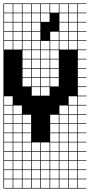

<svg xmlns="http://www.w3.org/2000/svg" viewBox="-20 -827 522 1115"><path d="M378.6 -803.6V-753.6H428.6V-803.6ZM164.3 -700H214.3V-750H164.3ZM217.9 -700H267.9V-750H217.9ZM110.7 -700H160.7V-750H110.7ZM271.4 -700H321.4V-750H271.4ZM57.1 -700H107.1V-750H57.1ZM325 -700H375V-750H325ZM3.6 -700H53.6V-750H3.6ZM378.6 -700H428.6V-750H378.6ZM164.3 -646.4H214.3V-696.4H164.3ZM217.9 -646.4H267.9V-696.4H217.9ZM110.7 -646.4H160.7V-696.4H110.7ZM378.6 -646.4H428.6V-696.4H378.6ZM271.4 -646.4H321.4V-696.4H271.4ZM3.6 -646.4H53.6V-696.4H3.6ZM57.1 -646.4H107.1V-696.4H57.1ZM325 -646.4H375V-696.4H325ZM164.3 -592.9H214.3V-642.9H164.3ZM217.9 -592.9H267.9V-642.9H217.9ZM110.7 -592.9H160.7V-642.9H110.7ZM378.6 -592.9H428.6V-642.9H378.6ZM271.4 -592.9H321.4V-642.9H271.4ZM3.6 -592.9H53.6V-642.9H3.6ZM57.1 -592.9H107.1V-642.9H57.1ZM325 -592.9H375V-642.9H325ZM325 -539.3H375V-589.3H325ZM164.3 -539.3H214.3V-589.3H164.3ZM217.9 -539.3H267.9V-589.3H217.9ZM110.7 -539.3H160.7V-589.3H110.7ZM271.4 -539.3H321.4V-589.3H271.4ZM3.6 -539.3H53.6V-589.3H3.6ZM378.6 -539.3H428.6V-589.3H378.6ZM57.1 -539.3H107.1V-589.3H57.1ZM217.9 -485.7H267.9V-535.7H217.9ZM164.3 -485.7H214.3V-535.7H164.3ZM110.7 -485.7H160.7V-535.7H110.7ZM271.4 -485.7H321.4V-535.7H271.4ZM217.9 -432.1H267.9V-482.1H217.9ZM271.4 -432.1H321.4V-482.1H271.4ZM110.7 -432.1H160.7V-482.1H110.7ZM164.3 -432.1H214.3V-482.1H164.3ZM164.3 -378.6H214.3V-428.6H164.3ZM271.4 -378.6H321.4V-428.6H271.4ZM217.9 -378.6H267.9V-428.6H217.9ZM110.7 -378.6H160.7V-428.6H110.7ZM271.4 -325H321.4V-375H271.4ZM217.9 -325H267.9V-375H217.9ZM164.3 -325H214.3V-375H164.3ZM110.7 -325H160.7V-375H110.7ZM164.3 -271.4H214.3V-321.4H164.3ZM217.9 -271.4H267.9V-321.4H217.9ZM3.6 -217.9H53.6V-267.9H3.6ZM378.6 -217.9H428.6V-267.9H378.6ZM3.6 -164.3H53.6V-214.3H3.6ZM378.6 -164.3H428.6V-214.3H378.6ZM57.1 -164.3H107.1V-214.3H57.1ZM325 -164.3H375V-214.3H325ZM271.4 -110.7H321.4V-160.7H271.4ZM325 -110.7H375V-160.7H325ZM3.6 -110.7H53.6V-160.7H3.6ZM110.7 -110.7H160.7V-160.7H110.7ZM57.1 -110.7H107.1V-160.7H57.1ZM378.6 -110.7H428.6V-160.7H378.6ZM325 -57.1H375V-107.1H325ZM3.6 -57.1H53.6V-107.1H3.6ZM110.7 -57.1H160.7V-107.1H110.7ZM57.1 -57.1H107.1V-107.1H57.1ZM271.4 -57.1H321.4V-107.1H271.4ZM378.6 -57.1H428.6V-107.1H378.6ZM378.6 -3.6H428.6V-53.6H378.6ZM325 -3.6H375V-53.6H325ZM57.1 -3.6H107.1V-53.6H57.1ZM110.7 -3.6H160.7V-53.6H110.7ZM271.4 -3.6H321.4V-53.6H271.4ZM3.6 -3.6H53.6V-53.6H3.6ZM378.6 50H428.6V0H378.6ZM57.1 50H107.1V0H57.1ZM217.9 50H267.9V0H217.9ZM271.4 50H321.4V0H271.4ZM325 50H375V0H325ZM3.6 50H53.6V0H3.6ZM110.7 50H160.7V0H110.7ZM164.3 50H214.3V0H164.3ZM378.6 103.6H428.6V53.6H378.6ZM57.1 103.6H107.1V53.6H57.1ZM271.4 103.6H321.4V53.6H271.4ZM217.9 103.6H267.9V53.6H217.9ZM3.6 103.6H53.6V53.6H3.6ZM110.7 103.6H160.7V53.6H110.7ZM325 103.6H375V53.6H325ZM164.3 103.6H214.3V53.6H164.3ZM378.6 210.7H428.6V160.7H378.6ZM3.6 210.7H53.6V160.7H3.6ZM57.1 210.7H107.1V160.7H57.1ZM110.7 210.7H160.7V160.7H110.7ZM325 210.7H375V160.7H325ZM271.4 210.7H321.4V160.7H271.4ZM164.3 210.7H214.3V160.7H164.3ZM217.9 210.7H267.9V160.7H217.9ZM57.1 264.3H107.1V214.3H57.1ZM3.6 264.3H53.6V214.3H3.6ZM378.6 264.3H428.6V214.3H378.6ZM110.7 264.3H160.7V214.3H110.7ZM325 264.3H375V214.3H325ZM164.3 264.3H214.3V214.3H164.3ZM271.4 264.3H321.4V214.3H271.4ZM217.9 264.3H267.9V214.3H217.9ZM325 -803.6V-753.6H375V-803.6ZM271.4 -803.6V-753.6H321.4V-803.6ZM217.9 -803.6V-753.6H267.9V-803.6ZM164.3 -803.6V-753.6H214.3V-803.6ZM110.7 -803.6V-753.6H160.7V-803.6ZM57.1 -803.6V-753.6H107.1V-803.6ZM3.6 -803.6V-753.6H53.6V-803.6ZM0 107.1H3.6V157.1H53.6V107.1H57.1V157.1H107.1V107.1H110.7V157.1H160.7V107.1H164.3V157.1H214.3V107.1H217.9V157.1H267.9V107.1H271.4V157.1H321.4V107.1H325V157.1H375V107.1H378.6V157.1H428.6V107.1H0V-807.1H482.1V-803.6H432.1V-753.6H482.1V-750H432.1V-700H482.1V-696.4H432.1V-646.4H482.1V-642.9H432.1V-592.9H482.1V-589.3H432.1V-539.3H482.1V-535.7H432.1V-485.7H482.1V-482.1H432.1V-432.1H482.1V-428.6H432.1V-378.6H482.1V-375H432.1V-325H482.1V-321.4H432.1V-271.4H482.1V-267.9H432.1V-217.9H482.1V-214.3H432.1V-164.3H482.1V-160.7H432.1V-110.7H482.1V-107.1H432.1V-57.1H482.1V-53.6H432.1V-3.6H482.1V0H432.1V50H482.1V53.6H432.1V103.6H482.1V107.1H432.1V157.1H482.1V160.7H432.1V210.7H482.1V214.3H432.1V264.3H482.1V267.9H0ZM267.9 -696.4V-642.9H214.3V-696.4ZM267.9 -642.9V-589.3H214.3V-642.9ZM321.4 -696.4V-642.9H267.9V-696.4ZM321.4 -750V-696.4H267.9V-750Z"/></svg>

Font: Jersey 10 Charted
Style: Regular
Weight: 400
Designer: Sarah Cadigan-Fried
Version: Version 1.000; ttfautohint (v1.8.4.7-5d5b)